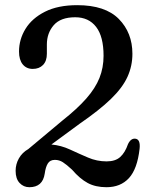

<svg xmlns="http://www.w3.org/2000/svg" viewBox="-20 -732 605 762"><path d="M42 -54Q42 -80.5 55 -103.5Q68 -126.5 92.5 -140.5L227 -253Q286.5 -300 322.5 -341Q358.5 -382 374.8 -422.8Q391 -463.5 391 -510.5Q391 -587 361.5 -625.2Q332 -663.5 278.5 -663.5Q220.5 -663.5 193.2 -632Q166 -600.5 166 -555.5V-518.5Q166 -490 150.8 -474.2Q135.5 -458.5 110 -458.5Q85 -458.5 70.2 -476.5Q55.5 -494.5 55.5 -527.5Q55.5 -575.5 81.2 -617.5Q107 -659.5 158.5 -685.5Q210 -711.5 286.5 -711.5Q397.5 -711.5 451.5 -656.8Q505.5 -602 505.5 -518.5Q505.5 -470 485.8 -426.8Q466 -383.5 420 -339Q374 -294.5 295.5 -240.5L184 -158.5Q222.5 -155 258 -138.5Q293.5 -122 329 -106.8Q364.5 -91.5 403 -91.5Q438 -91.5 457.2 -109Q476.5 -126.5 488 -160Q499.5 -184 517.5 -181.5Q538 -179 534 -141.5Q525 -61.5 491.8 -25.2Q458.5 11 402.5 11Q359 11 328 -5.8Q297 -22.5 266 -58.5Q244 -79 229.5 -88.2Q215 -97.5 198 -97.5Q178.5 -97.5 169.8 -83.2Q161 -69 157.5 -43Q149.5 11 96.5 11Q73.5 11 57.8 -5.8Q42 -22.5 42 -54Z"/></svg>

Font: Fraunces 72pt SuperSoft
Style: Regular
Weight: 400
Version: Version 1.000;[b76b70a41]